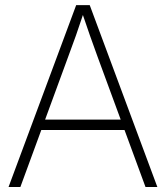

<svg xmlns="http://www.w3.org/2000/svg" viewBox="-20 -748 664 768"><path d="M14.2 0 284.7 -727.5H338.9L609.4 0H562L370.1 -521.5Q355.5 -561.5 339.6 -606.4Q323.7 -651.4 304.7 -708H318.4Q299.8 -651.4 283.9 -606.4Q268.1 -561.5 252.9 -521.5L61.5 0ZM131.8 -228V-269.5H491.7V-228Z"/></svg>

Font: Inter 28pt ExtraLight
Style: Regular
Weight: 250
Designer: Rasmus Andersson
Foundry: rsms
Version: Version 4.001;git-66647c0bb